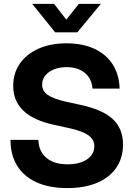

<svg xmlns="http://www.w3.org/2000/svg" viewBox="-20 -964 692 996"><path d="M329.4 11.7Q236.4 11.7 170.4 -17.9Q104.4 -47.5 69.4 -103.6Q34.4 -159.7 34.4 -238.6H179.3Q180.7 -178.7 220.7 -145.1Q260.7 -111.6 330.7 -111.6Q372.6 -111.6 403.6 -123.1Q434.6 -134.7 451.9 -155.7Q469.3 -176.7 469.3 -205Q469.3 -240.1 438.7 -262.1Q408.1 -284.1 338.7 -299.4L262.2 -316Q154 -339.4 101.3 -389.8Q48.5 -440.2 48.5 -518.1Q48.5 -584.5 83.1 -634.1Q117.6 -683.8 179.8 -711.5Q242 -739.3 324.5 -739.3Q408.4 -739.3 469.4 -711Q530.5 -682.8 564.4 -630.1Q598.3 -577.5 600.5 -504.3H459.8Q456.1 -556.3 420.1 -586Q384 -615.7 325.3 -615.7Q288.4 -615.7 259.8 -604.2Q231.3 -592.6 215 -572.3Q198.7 -552 198.7 -525.4Q198.7 -491.8 228.1 -471.3Q257.4 -450.8 324.4 -436L394 -420.8Q510.7 -396.3 564.4 -346.7Q618.1 -297.2 618.1 -215Q618.1 -144.9 583.3 -94Q548.5 -43.1 483.8 -15.7Q419 11.7 329.4 11.7ZM260.5 -943.9 323.9 -862.2 389.1 -943.9H502.6V-943.4L381.4 -796.4H266L147.4 -943.4V-943.9Z"/></svg>

Font: Inter Khmer Looped
Style: Regular
Weight: 400
Designer: Rasmus Andersson, Sovichet Tep
Foundry: Anagata Design
Version: Version 1.000